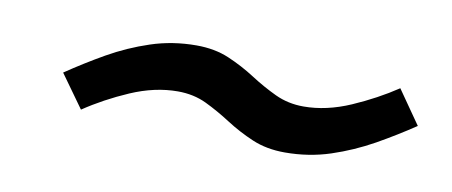

<svg xmlns="http://www.w3.org/2000/svg" viewBox="-30 -489 652 277"><g transform="rotate(10 296.0 -350.0)"><path d="M58.7 -343Q85.5 -361.2 114.2 -377.6Q143 -394 174.8 -404.5Q206.5 -415 241.5 -415Q268.5 -415 289.5 -406Q310.5 -397 329.1 -385Q347.7 -373 366.8 -364Q386 -355 408.5 -355Q442 -355 477.2 -370.3Q512.5 -385.7 541.7 -405.2L576 -356Q550.3 -338.7 521.1 -322.2Q491.8 -305.8 460.2 -295.4Q428.5 -285 393.5 -285Q366.7 -285 345.6 -294Q324.5 -303 305.9 -315Q287.3 -327 268.6 -336Q249.8 -345 226.5 -345Q193 -345 157.8 -329.8Q122.5 -314.5 93.3 -294.8Z"/></g></svg>

Font: Epunda Slab Light
Style: Italic
Weight: 300
Italic angle: -12°
Designer: Simon Atzbach
Foundry: typofactur
Version: Version 1.102